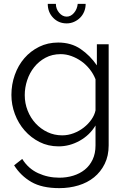

<svg xmlns="http://www.w3.org/2000/svg" viewBox="-20 -750 657 993"><path d="M283 7Q229 7 184.5 -15.5Q140 -38 107.5 -75Q75 -112 57 -160Q39 -208 39 -259Q39 -313 56.5 -362.5Q74 -412 106 -449Q138 -486 182.5 -508Q227 -530 281 -530Q348 -530 397 -496.5Q446 -463 481 -412V-521H542V2Q542 56 521.5 97.5Q501 139 466.5 167Q432 195 385.5 209Q339 223 287 223Q197 223 142 191Q87 159 53 105L95 72Q126 122 177 145.5Q228 169 287 169Q325 169 359 158.5Q393 148 418.5 127.5Q444 107 459 75.5Q474 44 474 2V-101Q444 -51 392 -22Q340 7 283 7ZM302 -50Q332 -50 361 -61Q390 -72 413.5 -90.5Q437 -109 453 -132Q469 -155 474 -179V-340Q463 -368 444 -392Q425 -416 401 -433Q377 -450 349.5 -460Q322 -470 294 -470Q250 -470 215.5 -451.5Q181 -433 157 -403Q133 -373 120.5 -335Q108 -297 108 -258Q108 -216 123 -178Q138 -140 164.5 -111.5Q191 -83 226 -66.5Q261 -50 302 -50ZM325 -664Q346 -664 362.5 -683Q379 -702 382 -730H423Q423 -709 415.5 -690.5Q408 -672 394.5 -658.5Q381 -645 363 -637Q345 -629 325 -629Q283 -629 255 -658Q227 -687 227 -730H269Q269 -704 286 -684Q303 -664 325 -664Z"/></svg>

Font: PTCRaleway
Style: Regular
Weight: 400
Designer: Matt McInerney, Pablo Impallari, Rodrigo Fuenzalida
Foundry: Matt McInerney, Pablo Impallari, Rodrigo Fuenzalida
Version: Version 3.000g; ttfautohint (v1.5) -l 8 -r 28 -G 28 -x 14 -D